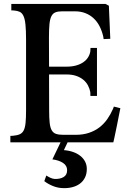

<svg xmlns="http://www.w3.org/2000/svg" viewBox="-20 -731 670 986"><path d="M38.1 -677.7V-710.9H521.5L539.1 -701.7L546.4 -531.7L512.2 -530.3L510.3 -543Q503.9 -571.3 491.9 -595Q480 -618.7 461.9 -636Q443.8 -653.3 419.4 -663.1Q395 -672.9 364.3 -672.9H299.3Q277.8 -672.9 264.4 -667.5Q251 -662.1 243.7 -647.2Q236.3 -632.3 233.9 -606Q231.4 -579.6 231.4 -537.1L231.9 -388.7H321.8Q349.6 -388.7 371.1 -394.8Q392.6 -400.9 407.7 -411.4Q422.9 -421.9 431.9 -436Q440.9 -450.2 443.8 -466.3L444.8 -484.9H478V-238.3H444.3L443.8 -257.8Q440.4 -275.9 431.6 -292.5Q422.9 -309.1 407.7 -321.5Q392.6 -334 371.3 -341.3Q350.1 -348.6 321.8 -348.6H231.9L232.4 -163.6Q232.4 -124.5 235.1 -100.1Q237.8 -75.7 245.6 -62Q253.4 -48.3 267.8 -43.5Q282.2 -38.6 305.7 -38.6H367.2Q407.2 -38.6 437.7 -49.1Q468.3 -59.6 491.5 -77.6Q514.6 -95.7 531.2 -119.6Q547.9 -143.6 559.6 -170.4L564.9 -183.6L598.1 -175.3Q596.7 -168 594 -154.8Q591.3 -141.6 588.1 -125.2Q585 -108.9 581.3 -90.6Q577.6 -72.3 574 -55.2Q570.3 -38.1 567.4 -23.7Q564.5 -9.3 562 0H327.1L308.1 40Q334 42 355.5 49.6Q377 57.1 392.6 69.6Q408.2 82 417 98.9Q425.8 115.7 425.8 136.7Q425.8 162.6 416 181.6Q406.2 200.7 389.4 212.9Q372.6 225.1 349.6 230.7Q326.7 236.3 300.3 234.9Q274.9 233.9 250.2 223.6Q225.6 213.4 207.5 199.2L217.8 170.4Q228.5 177.2 239 182.1Q249.5 187 260.7 188Q288.6 189 306.6 178.2Q324.7 167.5 324.7 143.1Q324.7 119.6 303.7 105.7Q282.7 91.8 249 87.4L291 0H33.2V-33.2L45.9 -33.7Q67.9 -35.6 81.3 -41.5Q94.7 -47.4 101.8 -61.5Q108.9 -75.7 111.3 -100.1Q113.8 -124.5 113.8 -162.6V-527.3Q113.8 -575.2 110.8 -604.2Q107.9 -633.3 100.6 -648.9Q93.3 -664.6 81.3 -670.2Q69.3 -675.8 51.3 -677.2Z"/></svg>

Font: VarendraSemibold
Style: Regular
Weight: 600
Designer: Jacob Thomas
Foundry: Bangla Type Foundry
Version: Version 1.008